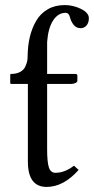

<svg xmlns="http://www.w3.org/2000/svg" viewBox="-20 -718 367 750"><path d="M164.1 -390.1V-134.8Q164.1 -85.4 170.9 -64.2Q177.7 -43 196.8 -43Q232.9 -43 269 -70.8L287.1 -54.2Q228 12.2 162.1 12.2Q88.9 12.2 88.9 -86.9V-390.1H23.9Q20 -390.1 20 -394V-424.8Q20 -429.2 22.9 -429.2Q43.9 -429.2 58.1 -436.8Q72.3 -444.3 78.1 -456.5Q84 -468.8 85.9 -477.8Q87.9 -486.8 87.9 -496.1V-499Q88.4 -538.6 96.4 -573Q104.5 -607.4 121.1 -636.2Q137.7 -665 166.3 -681.6Q194.8 -698.2 232.9 -698.2Q266.1 -698.2 296.6 -683.1Q327.1 -668 327.1 -647Q327.1 -628.9 317.9 -618.4Q308.6 -607.9 294.9 -607.9Q278.3 -607.9 267.8 -620.8Q257.3 -633.8 252.9 -651.9Q248.5 -668 236.8 -668Q207 -668 187.5 -638.2Q168 -608.4 164.1 -553.7V-429.2H273.9Q282.2 -429.2 282.2 -422.9V-402.8Q282.2 -397 274.4 -393.6Q266.6 -390.1 257.8 -390.1Z"/></svg>

Font: Linux Libertine G
Style: Regular
Weight: 400
Designer: Philipp H. Poll
Foundry: Philipp H. Poll
Version: Version 4.7.5